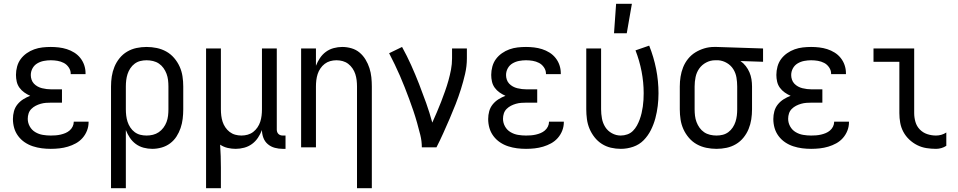

<svg xmlns="http://www.w3.org/2000/svg" viewBox="-20 -775 5040 1010"><path d="M247 8Q223 8 199.5 5Q176 2 153 -5.5Q130 -13 110 -26.5Q90 -40 75.5 -59.5Q61 -79 54.5 -102Q48 -125 48 -149Q48 -170 53.5 -190Q59 -210 72 -226Q85 -242 102.5 -253Q120 -264 139 -271Q123 -278 108 -288.5Q93 -299 82.5 -313.5Q72 -328 68 -345.5Q64 -363 64 -381Q64 -403 70 -425Q76 -447 89 -464.5Q102 -482 120.5 -495Q139 -508 160 -515.5Q181 -523 203 -525.5Q225 -528 247 -528Q268 -528 289.5 -525.5Q311 -523 331.5 -516.5Q352 -510 370.5 -498.5Q389 -487 402.5 -470Q416 -453 423 -432.5Q430 -412 430 -390V-385H352V-388Q352 -405 341.5 -420.5Q331 -436 315.5 -444Q300 -452 282.5 -455Q265 -458 247 -458Q229 -458 210.5 -454.5Q192 -451 176 -441.5Q160 -432 151 -415.5Q142 -399 142 -380Q142 -368 146 -356Q150 -344 158.5 -335Q167 -326 178 -320Q189 -314 201 -311Q213 -308 225.5 -306.5Q238 -305 250 -305H306V-235H250Q236 -235 222 -234Q208 -233 194 -229Q180 -225 167.5 -218.5Q155 -212 145 -202Q135 -192 130.5 -178.5Q126 -165 126 -150Q126 -129 136.5 -110Q147 -91 165.5 -80Q184 -69 205 -65.5Q226 -62 247 -62Q260 -62 273 -63Q286 -64 299 -67Q312 -70 324 -75Q336 -80 346 -88.5Q356 -97 362 -109Q368 -121 368 -134V-135H446V-132Q446 -109 437.5 -87.5Q429 -66 414 -49Q399 -32 379 -21Q359 -10 337 -3.5Q315 3 292.5 5.5Q270 8 247 8Z M564 215V-320Q564 -347 568 -373Q572 -399 582 -423.5Q592 -448 609 -469Q626 -490 649 -503.5Q672 -517 698 -522.5Q724 -528 751 -528Q778 -528 804.5 -522.5Q831 -517 854.5 -504Q878 -491 896 -470Q914 -449 925 -424.5Q936 -400 940 -373.5Q944 -347 944 -320V-200Q944 -175 941 -150Q938 -125 930 -101.5Q922 -78 908.5 -57Q895 -36 875 -21Q855 -6 830.5 1Q806 8 781 8Q758 8 735.5 2Q713 -4 694.5 -17.5Q676 -31 663 -50.5Q650 -70 642 -91V215ZM751 -62Q768 -62 784.5 -66Q801 -70 815 -79.5Q829 -89 839.5 -103Q850 -117 856 -133Q862 -149 864 -166Q866 -183 866 -200V-320Q866 -337 864 -354Q862 -371 856 -387Q850 -403 840 -417Q830 -431 816 -440.5Q802 -450 785 -454Q768 -458 751 -458Q734 -458 718 -454Q702 -450 688.5 -440Q675 -430 665.5 -415.5Q656 -401 651 -385.5Q646 -370 644 -353.5Q642 -337 642 -320V-200Q642 -183 644 -166.5Q646 -150 651 -134.5Q656 -119 665.5 -104.5Q675 -90 688.5 -80Q702 -70 718 -66Q734 -62 751 -62Z M1064 215V-520H1142V-200Q1142 -183 1144 -166.5Q1146 -150 1151 -134.5Q1156 -119 1165.5 -105Q1175 -91 1188 -81Q1201 -71 1217 -66.5Q1233 -62 1250 -62Q1267 -62 1283 -66.5Q1299 -71 1312 -81Q1325 -91 1334.5 -105Q1344 -119 1349 -134.5Q1354 -150 1356 -166.5Q1358 -183 1358 -200V-520H1436V-93Q1436 -87 1438 -81Q1440 -75 1444.5 -70.5Q1449 -66 1455 -64Q1461 -62 1467 -62H1482V8H1467Q1446 8 1425.5 2.5Q1405 -3 1389 -16.5Q1373 -30 1365.5 -50Q1358 -70 1358 -91Q1350 -70 1337 -50.5Q1324 -31 1305.5 -17.5Q1287 -4 1264.5 2Q1242 8 1220 8Q1198 8 1177 3Q1156 -2 1138 -14Q1140 16 1141 46.5Q1142 77 1142 107V215Z M1858 215V-320Q1858 -337 1856 -353.5Q1854 -370 1849 -385.5Q1844 -401 1834.5 -415Q1825 -429 1812 -439Q1799 -449 1783 -453.5Q1767 -458 1750 -458Q1733 -458 1717 -453.5Q1701 -449 1688 -439Q1675 -429 1665.5 -415Q1656 -401 1651 -385.5Q1646 -370 1644 -353.5Q1642 -337 1642 -320V0H1564V-520H1642V-429Q1650 -450 1663 -469.5Q1676 -489 1694.5 -502.5Q1713 -516 1735.5 -522Q1758 -528 1780 -528Q1805 -528 1829 -521Q1853 -514 1871.5 -498.5Q1890 -483 1903 -461.5Q1916 -440 1923.5 -416.5Q1931 -393 1933.5 -368.5Q1936 -344 1936 -320V215Z M2199 0Q2199 -33 2191 -65Q2183 -97 2174 -129Q2165 -161 2154.5 -192Q2144 -223 2132.5 -254Q2121 -285 2109 -315.5Q2097 -346 2084 -376Q2071 -406 2056.5 -436Q2042 -466 2027 -495L2095 -528Q2121 -481 2143 -432Q2165 -383 2184.5 -333Q2204 -283 2222 -232.5Q2240 -182 2254 -130Q2266 -157 2278 -184.5Q2290 -212 2300.5 -239.5Q2311 -267 2321 -295Q2331 -323 2339 -351.5Q2347 -380 2352.5 -409Q2358 -438 2358 -468V-520H2436V-468Q2436 -427 2426.5 -386Q2417 -345 2404.5 -305.5Q2392 -266 2377 -227.5Q2362 -189 2345.5 -151Q2329 -113 2312 -75Q2295 -37 2276 0Z M2747 8Q2723 8 2699.5 5Q2676 2 2653 -5.5Q2630 -13 2610 -26.5Q2590 -40 2575.5 -59.5Q2561 -79 2554.5 -102Q2548 -125 2548 -149Q2548 -170 2553.5 -190Q2559 -210 2572 -226Q2585 -242 2602.5 -253Q2620 -264 2639 -271Q2623 -278 2608 -288.5Q2593 -299 2582.5 -313.5Q2572 -328 2568 -345.5Q2564 -363 2564 -381Q2564 -403 2570 -425Q2576 -447 2589 -464.5Q2602 -482 2620.5 -495Q2639 -508 2660 -515.5Q2681 -523 2703 -525.5Q2725 -528 2747 -528Q2768 -528 2789.5 -525.5Q2811 -523 2831.5 -516.5Q2852 -510 2870.5 -498.5Q2889 -487 2902.5 -470Q2916 -453 2923 -432.5Q2930 -412 2930 -390V-385H2852V-388Q2852 -405 2841.5 -420.5Q2831 -436 2815.5 -444Q2800 -452 2782.5 -455Q2765 -458 2747 -458Q2729 -458 2710.5 -454.5Q2692 -451 2676 -441.5Q2660 -432 2651 -415.5Q2642 -399 2642 -380Q2642 -368 2646 -356Q2650 -344 2658.5 -335Q2667 -326 2678 -320Q2689 -314 2701 -311Q2713 -308 2725.5 -306.5Q2738 -305 2750 -305H2806V-235H2750Q2736 -235 2722 -234Q2708 -233 2694 -229Q2680 -225 2667.5 -218.5Q2655 -212 2645 -202Q2635 -192 2630.5 -178.5Q2626 -165 2626 -150Q2626 -129 2636.5 -110Q2647 -91 2665.5 -80Q2684 -69 2705 -65.5Q2726 -62 2747 -62Q2760 -62 2773 -63Q2786 -64 2799 -67Q2812 -70 2824 -75Q2836 -80 2846 -88.5Q2856 -97 2862 -109Q2868 -121 2868 -134V-135H2946V-132Q2946 -109 2937.5 -87.5Q2929 -66 2914 -49Q2899 -32 2879 -21Q2859 -10 2837 -3.5Q2815 3 2792.5 5.5Q2770 8 2747 8Z M3246 8Q3219 8 3193.5 2Q3168 -4 3146 -18Q3124 -32 3107.5 -53Q3091 -74 3081 -98Q3071 -122 3067.5 -148Q3064 -174 3064 -200V-520H3142V-200Q3142 -176 3146.5 -151.5Q3151 -127 3164 -106.5Q3177 -86 3199 -74Q3221 -62 3245 -62Q3263 -62 3280 -68Q3297 -74 3309.5 -86.5Q3322 -99 3330.5 -114.5Q3339 -130 3345 -146.5Q3351 -163 3355 -180Q3359 -197 3361.5 -214.5Q3364 -232 3365 -249.5Q3366 -267 3366 -285Q3366 -342 3355 -399Q3344 -456 3323 -510L3395 -535Q3419 -475 3431.5 -412Q3444 -349 3444 -284Q3444 -251 3440 -218Q3436 -185 3427.5 -153Q3419 -121 3404 -91Q3389 -61 3366 -37.5Q3343 -14 3311 -3Q3279 8 3246 8ZM3210 -600 3221 -755H3304L3277 -600Z M3749 8Q3722 8 3695.5 2.5Q3669 -3 3645.5 -16Q3622 -29 3604 -50Q3586 -71 3575 -95.5Q3564 -120 3560 -146.5Q3556 -173 3556 -200V-320Q3556 -346 3560 -371.5Q3564 -397 3573.5 -421Q3583 -445 3599.5 -465.5Q3616 -486 3638 -499.5Q3660 -513 3685 -520.5Q3710 -528 3736 -528H3750L3994 -520V-450L3875 -454Q3891 -443 3903 -427.5Q3915 -412 3922.5 -394.5Q3930 -377 3933 -358Q3936 -339 3936 -320V-200Q3936 -173 3932 -147Q3928 -121 3918 -96.5Q3908 -72 3891 -51Q3874 -30 3851 -16.5Q3828 -3 3802 2.5Q3776 8 3749 8ZM3749 -62Q3766 -62 3782 -66Q3798 -70 3811.5 -80Q3825 -90 3834.5 -104.5Q3844 -119 3849 -134.5Q3854 -150 3856 -166.5Q3858 -183 3858 -200V-320Q3858 -344 3854 -367.5Q3850 -391 3837.5 -411Q3825 -431 3804 -443.5Q3783 -456 3759 -458H3742Q3717 -458 3694.5 -446Q3672 -434 3658 -414Q3644 -394 3639 -369.5Q3634 -345 3634 -320V-200Q3634 -183 3636 -166Q3638 -149 3644 -133Q3650 -117 3660 -103Q3670 -89 3684 -79.5Q3698 -70 3715 -66Q3732 -62 3749 -62Z M4247 8Q4223 8 4199.5 5Q4176 2 4153 -5.5Q4130 -13 4110 -26.5Q4090 -40 4075.5 -59.5Q4061 -79 4054.5 -102Q4048 -125 4048 -149Q4048 -170 4053.5 -190Q4059 -210 4072 -226Q4085 -242 4102.5 -253Q4120 -264 4139 -271Q4123 -278 4108 -288.5Q4093 -299 4082.5 -313.5Q4072 -328 4068 -345.5Q4064 -363 4064 -381Q4064 -403 4070 -425Q4076 -447 4089 -464.5Q4102 -482 4120.5 -495Q4139 -508 4160 -515.5Q4181 -523 4203 -525.5Q4225 -528 4247 -528Q4268 -528 4289.5 -525.5Q4311 -523 4331.5 -516.5Q4352 -510 4370.5 -498.5Q4389 -487 4402.5 -470Q4416 -453 4423 -432.5Q4430 -412 4430 -390V-385H4352V-388Q4352 -405 4341.5 -420.5Q4331 -436 4315.5 -444Q4300 -452 4282.5 -455Q4265 -458 4247 -458Q4229 -458 4210.5 -454.5Q4192 -451 4176 -441.5Q4160 -432 4151 -415.5Q4142 -399 4142 -380Q4142 -368 4146 -356Q4150 -344 4158.5 -335Q4167 -326 4178 -320Q4189 -314 4201 -311Q4213 -308 4225.5 -306.5Q4238 -305 4250 -305H4306V-235H4250Q4236 -235 4222 -234Q4208 -233 4194 -229Q4180 -225 4167.5 -218.5Q4155 -212 4145 -202Q4135 -192 4130.5 -178.5Q4126 -165 4126 -150Q4126 -129 4136.5 -110Q4147 -91 4165.5 -80Q4184 -69 4205 -65.5Q4226 -62 4247 -62Q4260 -62 4273 -63Q4286 -64 4299 -67Q4312 -70 4324 -75Q4336 -80 4346 -88.5Q4356 -97 4362 -109Q4368 -121 4368 -134V-135H4446V-132Q4446 -109 4437.5 -87.5Q4429 -66 4414 -49Q4399 -32 4379 -21Q4359 -10 4337 -3.5Q4315 3 4292.5 5.5Q4270 8 4247 8Z M4904 8Q4878 8 4853 4Q4828 0 4805 -11.5Q4782 -23 4763 -41Q4744 -59 4732 -81.5Q4720 -104 4715.5 -129Q4711 -154 4711 -180V-450H4575V-520H4789V-180Q4789 -157 4795.5 -134Q4802 -111 4818.5 -94Q4835 -77 4857.5 -69.5Q4880 -62 4904 -62Q4918 -62 4932 -66Q4946 -70 4958 -78V-8Q4946 0 4932 4Q4918 8 4904 8Z"/></svg>

Font: Iosevka Term
Style: Regular
Weight: 400
Monospace: yes
Designer: Belleve Invis
Foundry: Belleve Invis
Version: Version 30.0.1